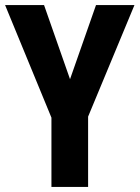

<svg xmlns="http://www.w3.org/2000/svg" viewBox="-20 -734 548 754"><path d="M255 -423 357 -714H508L326 -276V0H182V-272L0 -714H153Z"/></svg>

Font: Noto Sans Display Condensed
Style: Bold
Weight: 700
Width: 3
Designer: Monotype Design Team
Foundry: Monotype Imaging Inc.
Version: Version 2.003